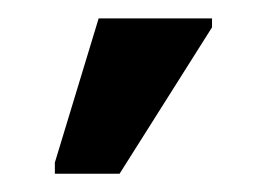

<svg xmlns="http://www.w3.org/2000/svg" viewBox="-20 -796 292 210"><path d="M110.8 -606 211.9 -766.1V-775.9H87.9L40 -618.2V-606Z"/></svg>

Font: Noto Reveo Sans
Style: Regular
Weight: 500
Designer: Monotype Design Team
Foundry: Monotype Imaging Inc.
Version: Version 2.007